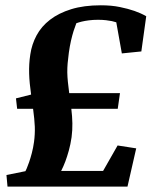

<svg xmlns="http://www.w3.org/2000/svg" viewBox="-20 -691 581 711"><path d="M39.1 -326.7 95.2 -340.8Q92.3 -362.3 90.3 -381.3Q88.4 -400.4 87.9 -418.5Q87.4 -436.5 88.4 -453.9Q89.4 -471.2 92.3 -489.7Q97.7 -526.9 115.5 -560.1Q133.3 -593.3 165.3 -617.9Q197.3 -642.6 243.9 -657Q290.5 -671.4 353.5 -671.4Q392.6 -671.4 423.6 -665Q454.6 -658.7 478.3 -650.4Q502 -642.1 521.5 -630.9L503.4 -500.5L431.2 -493.2L410.6 -608.4Q403.3 -610.8 394.3 -612.8Q385.3 -614.7 372.3 -616.2Q359.4 -617.7 342.8 -617.7Q324.2 -617.7 309.3 -615.7Q294.4 -613.8 283.2 -611.1Q272 -608.4 262.7 -605Q257.3 -591.3 252.4 -575.9Q247.6 -560.5 242.9 -540.3Q238.3 -520 234.9 -495.6Q231.9 -474.1 230.5 -456.8Q229 -439.5 229.2 -422.6Q229.5 -405.8 231.4 -387.5Q233.4 -369.1 236.3 -346.2H424.3L416 -288.1H244.1Q247.6 -259.3 248 -234.4Q248.5 -209.5 245.1 -183.1Q241.2 -156.2 234.9 -133.5Q228.5 -110.8 222.2 -93.8Q214.8 -74.2 206.5 -58.1H361.8L415.5 -152.3L484.4 -141.6L452.1 0H7.8L3.9 -43L74.2 -57.1Q75.2 -58.6 79.1 -67.6Q83 -76.7 87.9 -90.8Q92.8 -105 97.9 -124.3Q103 -143.6 106 -165.5Q107.9 -179.7 108.6 -193.4Q109.4 -207 108.9 -221.7Q108.4 -236.3 106.7 -252.4Q105 -268.6 102.5 -288.1H43.5Z"/></svg>

Font: Noticia Text
Style: Bold Italic
Weight: 700
Italic angle: -8°
Designer: JM Sole
Foundry: JM Sole
Version: Version 1.003